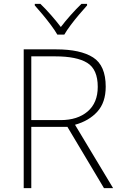

<svg xmlns="http://www.w3.org/2000/svg" viewBox="-20 -1019 626 988"><path d="M269 -765Q394 -765 459 -723.5Q524 -682 524 -573Q524 -492 481 -444.5Q438 -397 366 -377L562 -51H515L327 -366H141V-51H102V-765ZM264 -729H141V-401H292Q379 -401 431 -445.5Q483 -490 483 -572Q483 -662 429 -695.5Q375 -729 264 -729ZM275 -841Q263 -862 242.5 -889.5Q222 -917 199.5 -944Q177 -971 159 -991V-999H188Q215 -973 243 -941Q271 -909 293 -880Q315 -909 343.5 -941Q372 -973 399 -999H428V-991Q410 -971 387 -944Q364 -917 343.5 -889.5Q323 -862 311 -841Z"/></svg>

Font: Noto Sans Tamil UI ExtraLight
Style: Regular
Weight: 200
Designer: Jelle Bosma - Monotype Design Team
Foundry: Monotype Imaging Inc.
Version: Version 2.004; ttfautohint (v1.8.4.7-5d5b)